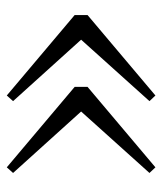

<svg xmlns="http://www.w3.org/2000/svg" viewBox="25 -564 489 580"><g transform="rotate(90 270.0 -274.5)"><path d="M269 -50 26 -255V-294L269 -499L286 -481L81 -253V-296L286 -69ZM486 -50 243 -255V-294L486 -499L503 -481L298 -253V-296L503 -69Z"/></g></svg>

Font: Noto Serif JP ExtraLight
Style: Regular
Weight: 400
Version: Version 2.003-H1;hotconv 1.1.1;makeotfexe 2.6.0